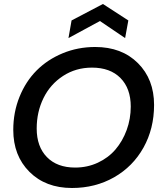

<svg xmlns="http://www.w3.org/2000/svg" viewBox="-20 -941 824 968"><path d="M756.8 -412.1Q756.8 -292.5 703.4 -196.8Q649.9 -101.1 555.2 -47.1Q460.4 6.8 342.8 6.8Q210 6.8 128.4 -74.7Q46.9 -156.2 46.9 -286.1Q46.9 -375 78.4 -452.9Q109.9 -530.8 164.6 -585.7Q219.2 -640.6 295.9 -672.4Q372.6 -704.1 460 -704.1Q593.8 -704.1 675.3 -622.8Q756.8 -541.5 756.8 -412.1ZM165 -293Q165 -201.7 216.6 -148.9Q268.1 -96.2 358.9 -96.2Q420.4 -96.2 473.4 -120.8Q526.4 -145.5 562.3 -187.5Q598.1 -229.5 618.7 -285.6Q639.2 -341.8 639.2 -403.8Q639.2 -495.1 587.4 -547.6Q535.6 -600.1 443.8 -600.1Q362.3 -600.1 297.9 -558.1Q233.4 -516.1 199.2 -446.3Q165 -376.5 165 -293ZM627 -837.9 610.8 -749 483.9 -835 325.2 -749 340.8 -837.9 499 -920.9Z"/></svg>

Font: Poppins Medium
Style: Italic
Weight: 500
Italic angle: -10°
Designer: Ninad Kale (Devanagari), Jonny Pinhorn (Latin)
Foundry: Indian Type Foundry
Version: Version 3.200;PS 1.000;hotconv 16.6.54;makeotf.lib2.5.65590